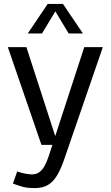

<svg xmlns="http://www.w3.org/2000/svg" viewBox="-20 -741 566 982"><path d="M68 136Q87 143 108.5 147Q130 151 143 151Q165 151 180.5 140Q196 129 207.5 108.5Q219 88 229 58L411 -500H506L307 78Q291 124 272 156Q253 188 226 204.5Q199 221 158 221Q130 221 113 218Q96 215 81.5 210Q67 205 46 198ZM20 -500H115L277 0H192ZM224 -721H302L404 -570H331L263 -683L195 -570H122Z"/></svg>

Font: Moderustic
Style: Regular
Weight: 400
Designer: Tural Alisoy
Foundry: TAFT Foundry
Version: Version 2.120